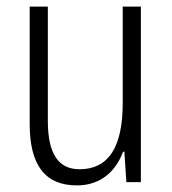

<svg xmlns="http://www.w3.org/2000/svg" viewBox="-20 -552 521 582"><path d="M407 -532H352V-240C352 -104 308 -39 221 -39C158 -39 125 -84 125 -186V-532H70V-176C70 -55 114 10 213 10C287 10 332 -35 353 -92H357L363 0H407Z"/></svg>

Font: Noto Sans Devanagari Condensed Light
Style: Regular
Weight: 300
Width: 3
Designer: Jelle Bosma - Monotype Design Team
Foundry: Monotype Imaging Inc.
Version: Version 2.004